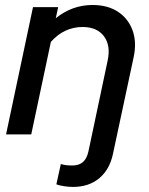

<svg xmlns="http://www.w3.org/2000/svg" viewBox="-20 -539 598 770"><path d="M272.3 210.7Q256.3 210.7 237.3 207.8Q218.3 205 206 200.3L224 118.7Q233.3 121.7 244 123.2Q254.7 124.7 270 124.7Q297 124.7 312.8 110.7Q328.7 96.7 335 66.7L411.7 -296Q424.7 -356.3 397 -393.5Q369.3 -430.7 311.3 -430.7Q237 -430.7 184 -371L105.3 0H4.3L112.3 -510.3H213.3L203.7 -466Q269.7 -519 351 -519Q412 -519 453.3 -491.7Q494.7 -464.3 511.8 -416.7Q529 -369 515.7 -308.3L433 78.3Q419.7 141.3 377.8 176Q336 210.7 272.3 210.7Z"/></svg>

Font: Red Hat Display VF
Style: Italic
Weight: 300
Italic angle: -12°
Designer: Pentagram, MCKL
Foundry: Pentagram, MCKL
Version: Version 1.010